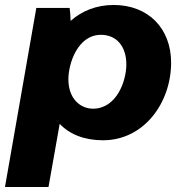

<svg xmlns="http://www.w3.org/2000/svg" viewBox="-42 -552 738 772"><path d="M-22 200H153L198 -54C238 -12 297 12 372 12C538 12 646 -140 646 -300C646 -438 554 -532 415 -532C344 -532 286 -507 242 -468C241 -489 240 -509 238 -520H104ZM332 -115C282 -115 233 -154 233 -233C233 -298 271 -412 364 -412C427 -412 466 -365 466 -293C466 -225 426 -115 332 -115Z"/></svg>

Font: Fixel Display 20240404 ExBold
Style: Italic
Weight: 800
Italic angle: -10°
Designer: AlfaBravo + MacPaw
Foundry: Kyrylo Tkachov, Marchela Mozhyna, Serhii Makarenko, Maria Weinstein, Zakhar Kryvoshyya
Version: Version 1.211;Glyphs 3.2 (3225)